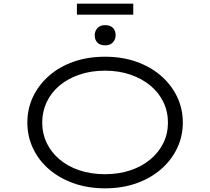

<svg xmlns="http://www.w3.org/2000/svg" viewBox="-20 -1016 1145 1046"><path d="M552 10Q459 10 381.5 -17.5Q304 -45 247.5 -93.5Q191 -142 160 -207.5Q129 -273 129 -348Q129 -424 160 -489Q191 -554 247.5 -603.5Q304 -653 381.5 -680Q459 -707 552 -707Q645 -707 722 -680Q799 -653 856 -604Q913 -555 944.5 -489.5Q976 -424 976 -348Q976 -273 944.5 -207.5Q913 -142 856 -93Q799 -44 722 -17Q645 10 552 10ZM552 -67Q627 -67 690 -88Q753 -109 799 -147.5Q845 -186 870 -237Q895 -288 895 -348Q895 -408 870 -460Q845 -512 799 -550Q753 -588 690 -609.5Q627 -631 552 -631Q476 -631 413 -609.5Q350 -588 304.5 -550Q259 -512 234.5 -460Q210 -408 210 -348Q210 -288 234.5 -237Q259 -186 304.5 -147.5Q350 -109 413 -88Q476 -67 552 -67ZM553 -769Q525 -769 510.5 -784Q496 -799 496 -824Q496 -846 510.5 -862.5Q525 -879 553 -879Q581 -879 595.5 -864Q610 -849 610 -824Q610 -802 595.5 -785.5Q581 -769 553 -769ZM399 -936V-996H706V-936Z"/></svg>

Font: Lexend Zetta Light
Style: Regular
Weight: 300
Designer: Bonnie Shaver-Troup, Thomas Jockin
Foundry: Lexend
Version: Version 1.007